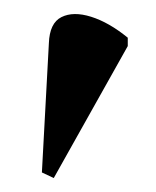

<svg xmlns="http://www.w3.org/2000/svg" viewBox="-20 -748 223 275"><path d="M57 -493 40 -501 50 -686Q51 -715 68 -723.5Q85 -732 110.5 -724Q136 -716 163 -694V-682Z"/></svg>

Font: Noto Serif Display Condensed
Style: Bold
Weight: 700
Width: 3
Designer: Monotype Design Team
Foundry: Monotype Imaging Inc.
Version: Version 2.009